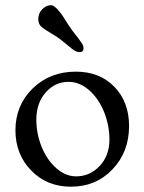

<svg xmlns="http://www.w3.org/2000/svg" viewBox="-20 -702 553 735"><path d="M214.4 -548.8Q200.2 -560.1 176.3 -574.2Q152.3 -588.4 141.6 -596.7Q126.5 -608.4 126.5 -628.4Q126.5 -651.4 141.8 -666.7Q157.2 -682.1 175.3 -682.1Q189 -682.1 211.4 -652.8Q218.8 -644 231.2 -623.5Q243.7 -603 256.3 -585.9Q262.7 -577.1 271 -566.7Q279.3 -556.2 283.4 -550.5Q287.6 -544.9 292 -538.3Q296.4 -531.7 298.1 -527.1Q299.8 -522.5 299.8 -517.6Q299.8 -502.4 284.2 -502.4Q277.3 -502.4 270.3 -505.9Q263.2 -509.3 258.1 -513.2Q252.9 -517.1 239 -528.6Q225.1 -540 214.4 -548.8ZM39.1 -203.1Q39.1 -298.8 105 -363.3Q170.9 -427.7 270.5 -427.7Q361.3 -427.7 417.7 -369.9Q474.1 -312 474.1 -219.2Q474.1 -120.6 410.9 -54Q347.7 12.7 251 12.7Q159.7 12.7 99.4 -49.3Q39.1 -111.3 39.1 -203.1ZM271.5 -26.9Q324.2 -26.9 361.6 -66.7Q398.9 -106.4 398.9 -167.5Q398.9 -221.7 378.9 -272.2Q358.9 -322.8 322.3 -355.7Q285.6 -388.7 242.2 -388.7Q190.9 -388.7 155 -348.1Q119.1 -307.6 119.1 -244.1Q119.1 -189.9 139.4 -139.9Q159.7 -89.8 195.3 -58.3Q231 -26.9 271.5 -26.9Z"/></svg>

Font: Cooper*
Style: Regular
Weight: 400
Designer: Owen Earl
Foundry: indestructible type*
Version: Version 0.001